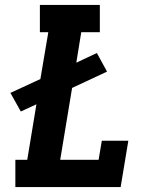

<svg xmlns="http://www.w3.org/2000/svg" viewBox="-20 -755 640 775"><path d="M42 0V-110H90L127 -334L64 -305L22 -380L143 -436L175 -625H141V-735H383V-625H308L288 -502L371 -541L412 -466L271 -400L223 -110H378L391 -187H498L467 0Z"/></svg>

Font: Iosevka Etoile XBdObl
Style: Regular
Weight: 800
Italic angle: -9°
Designer: Belleve Invis
Foundry: Belleve Invis
Version: Version 15.5.2; ttfautohint (v1.8.4)